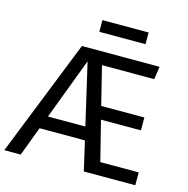

<svg xmlns="http://www.w3.org/2000/svg" viewBox="-134 -979 1072 1096"><g transform="rotate(15 402.0 -431.0)"><path d="M610 -862V-793H337V-862ZM535 -76H762V0H458L418 -173H150L85 0H-12L262 -689H721L710 -613H401L457 -387H712V-311H476ZM179 -250H400L316 -613Z"/></g></svg>

Font: Fira Sans
Style: Regular
Weight: 400
Designer: Carrois Corporate & Edenspiekermann AG
Foundry: Carrois Corporate GbR & Edenspiekermann AG
Version: Version 4.106;PS 004.106;hotconv 1.0.70;makeotf.lib2.5.58329